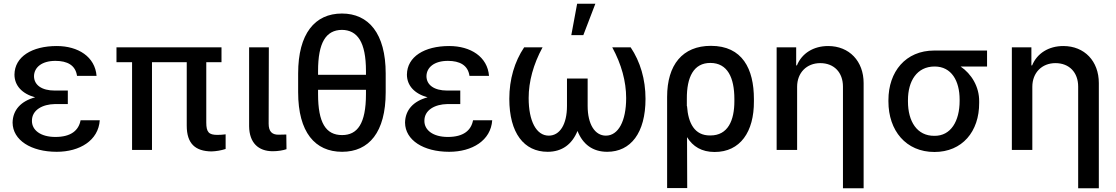

<svg xmlns="http://www.w3.org/2000/svg" viewBox="-20 -798 5941 1022"><path d="M47 -145C48 -52 145 10 282 10C404 10 504 -50 511 -158H409C399 -104 358 -69 275 -69C195 -69 150 -106 150 -154C149 -214 209 -243 271 -244H341V-316H271C203 -316 161 -345 161 -393C162 -439 202 -474 275 -474C338 -474 382 -451 390 -394H494C486 -496 396 -553 282 -553C150 -553 58 -496 57 -401C57 -343 97 -299 167 -280C92 -260 48 -213 47 -145Z M1159 -546H600V-467H683V0H789V-467H974V-129C974 -33 1020 7 1106 8C1132 7 1156 3 1181 -5V-83C1166 -81 1152 -80 1137 -80C1092 -80 1078 -94 1078 -146V-467H1159Z M1306 -546V-126C1307 -38 1355 7 1432 7C1461 7 1488 2 1505 -4L1504 -82C1496 -82 1484 -81 1462 -81C1427 -81 1410 -99 1410 -140L1411 -546Z M2033 -307V-407C2033 -620 1942 -726 1800 -726C1656 -726 1567 -619 1567 -407V-307C1567 -94 1657 10 1801 10C1944 10 2033 -94 2033 -307ZM1673 -297V-320H1928V-297C1928 -139 1882 -79 1801 -79C1714 -79 1673 -145 1673 -297ZM1673 -400V-420C1673 -570 1714 -638 1800 -639C1882 -638 1928 -575 1928 -420V-400Z M2136 -145C2137 -52 2234 10 2371 10C2493 10 2593 -50 2600 -158H2498C2488 -104 2447 -69 2364 -69C2284 -69 2239 -106 2239 -154C2238 -214 2298 -243 2360 -244H2430V-316H2360C2292 -316 2250 -345 2250 -393C2251 -439 2291 -474 2364 -474C2427 -474 2471 -451 2479 -394H2583C2575 -496 2485 -553 2371 -553C2239 -553 2147 -496 2146 -401C2146 -343 2186 -299 2256 -280C2181 -260 2137 -213 2136 -145Z M2868 -546H2770C2719 -470 2691 -376 2691 -272C2691 -90 2769 10 2895 10C2972 10 3025 -30 3054 -101C3082 -30 3135 10 3212 10C3337 10 3416 -90 3416 -272C3416 -376 3388 -470 3337 -546H3239C3288 -456 3313 -364 3313 -276C3313 -153 3271 -76 3205 -76C3147 -76 3108 -136 3108 -234V-380H2998V-234C2998 -136 2960 -76 2901 -76C2835 -76 2794 -153 2794 -276C2794 -364 2819 -456 2868 -546ZM3021 -611H3085L3149 -778H3052Z M3531 -282V203H3638L3637 -68C3668 -18 3715 11 3784 11C3920 11 3994 -96 3993 -259V-271C3993 -431 3932 -554 3764 -554C3613 -554 3531 -453 3531 -282ZM3636 -271C3635 -389 3673 -463 3761 -463C3853 -463 3889 -384 3889 -271V-259C3889 -159 3856 -76 3760 -77C3677 -76 3643 -143 3637 -233H3636Z M4223 -336C4223 -411 4274 -462 4346 -462C4420 -462 4467 -412 4467 -337V204H4577V-356C4577 -472 4501 -553 4388 -553C4310 -553 4248 -514 4222 -450H4218V-546H4114V0H4223Z M4709 -265V-258C4709 -103 4802 11 4954 11C5101 11 5193 -97 5192 -251V-258C5193 -336 5151 -405 5093 -444H5234V-529H4953C4800 -529 4709 -416 4709 -265ZM4813 -258V-265C4813 -366 4860 -444 4955 -444C5045 -444 5088 -367 5088 -268V-261C5088 -153 5041 -74 4954 -75C4861 -74 4813 -152 4813 -258Z M5475 -336C5475 -411 5526 -462 5598 -462C5672 -462 5719 -412 5719 -337V204H5829V-356C5829 -472 5753 -553 5640 -553C5562 -553 5500 -514 5474 -450H5470V-546H5366V0H5475Z"/></svg>

Font: Wafeq Medium
Style: Regular
Weight: 500
Designer: Rasmus Andersson & Azza Alameddine
Foundry: Google & TypeTogether
Version: Version 3.000;January 28, 2025;FontCreator 15.0.0.3014 64-bi